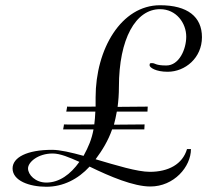

<svg xmlns="http://www.w3.org/2000/svg" viewBox="-20 -706 831 733"><path d="M224 -231C225 -232 221 -212 221 -212H337C330 -174 318 -146 299 -111C252 -124 209 -134 179 -134C83 -134 28 -105 28 -63C28 -16 92 7 157 7C221 7 278 -22 322 -70C400 -32 490 6 554 6C644 6 709 -69 709 -137H694C677 -79 623 -50 552 -50C504 -50 423 -75 345 -98C371 -133 393 -169 408 -212H531L532 -231C532 -231 439 -230 415 -230C419 -246 423 -262 426 -280H543L544 -299C544 -299 448 -298 429 -298C432 -321 434 -346 434 -374C434 -558 498 -671 591 -671C653 -671 691 -618 691 -566C691 -518 664 -456 615 -456C573 -456 573 -465 561 -465C555 -465 551 -466 551 -457C551 -448 575 -432 620 -432C687 -432 751 -485 751 -564C751 -642 696 -686 591 -686C443 -686 345 -519 345 -334V-299C328 -299 235 -298 236 -299C237 -300 233 -280 233 -280H344C343 -261 342 -245 340 -231C329 -231 223 -230 224 -231ZM181 -120C210 -120 245 -105 283 -88C249 -40 206 -9 157 -9C115 -9 87 -39 87 -63C87 -87 125 -120 181 -120Z"/></svg>

Font: Open Baskerville 0.0.53
Style: Normal
Weight: 400
Designer: Isaac Moore, James Puckett, Rob Mientjes
Foundry: The Open Baskerville Project
Version: 0.0.53 (g939f078)